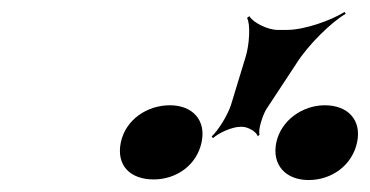

<svg xmlns="http://www.w3.org/2000/svg" viewBox="-20 -905 619 321"><path d="M391 -811 366 -729C360 -711 344 -686 334 -677L336 -674C346 -683 368 -693 382 -693H385C394 -693 409 -685 411 -677L414 -680C411 -687 419 -712 425 -722L475 -798C495 -830 534 -868 558 -882L556 -885C534 -871 489 -855 460 -855H444C428 -855 403 -867 397 -878L393 -875C399 -865 397 -831 391 -811ZM237 -605C275 -605 309 -629 317 -667C325 -704 302 -729 264 -729C226 -729 190 -705 182 -667C174 -628 198 -605 237 -605ZM496 -604C535 -604 569 -629 577 -667C585 -705 561 -729 523 -729C486 -729 450 -704 442 -667C434 -629 458 -604 496 -604Z"/></svg>

Font: Asimov
Style: EdgeExtremeIt
Weight: 500
Designer: Google
Version: Version 2.000980: 2014